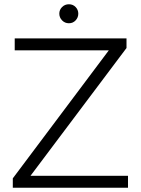

<svg xmlns="http://www.w3.org/2000/svg" viewBox="-20 -880 660 900"><path d="M40 0V-44L490 -644H49V-700H573V-655L123 -56H580V0ZM303 -771Q284 -771 271 -784.5Q258 -798 258 -816Q258 -834 271 -847Q284 -860 303 -860Q322 -860 334.5 -847Q347 -834 347 -816Q347 -798 334.5 -784.5Q322 -771 303 -771Z"/></svg>

Font: REM ExtraLight
Style: Regular
Weight: 250
Designer: Octavio Pardo
Foundry: Ashler Design
Version: Version 1.005;gftools[0.9.28]